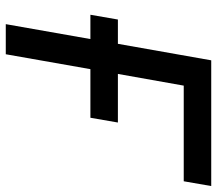

<svg xmlns="http://www.w3.org/2000/svg" viewBox="-62 -670 733 648"><g transform="rotate(90 304.0 -346.5)"><path d="M62 0 112.3 -285.6H30.3L46.4 -378.4H128.4L184.1 -693.4H608.4L592.3 -600.6H269.5L230 -378.4H394L377.9 -285.6H213.9L163.6 0Z"/></g></svg>

Font: Cascadia Code NF
Style: Italic
Weight: 400
Italic angle: -10°
Monospace: yes
Designer: Aaron Bell
Foundry: Saja Typeworks
Version: Version 2404.023; ttfautohint (v1.8.4)